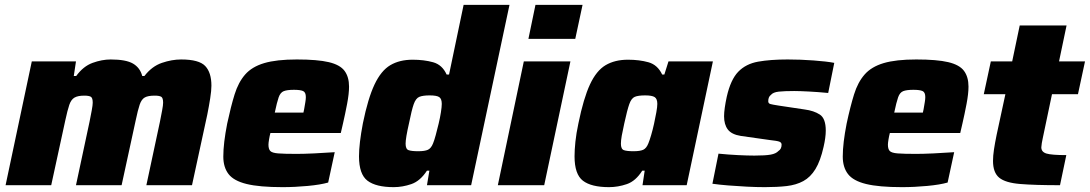

<svg xmlns="http://www.w3.org/2000/svg" viewBox="-20 -763 4490 791"><path d="M3 0 111 -510H293L284 -450H294Q323 -490 361.5 -504Q400 -518 436 -518Q499 -518 528 -501Q557 -484 566 -450H575Q606 -490 647 -504Q688 -518 726 -518Q800 -518 825.5 -491Q851 -464 851 -410Q851 -390 846 -358Q841 -326 834 -291L771 0H583L639 -262Q644 -287 648 -308.5Q652 -330 652 -340Q652 -360 644 -364.5Q636 -369 617 -369Q590 -369 576.5 -361.5Q563 -354 555.5 -332Q548 -310 539 -267L481 0H293L349 -262Q354 -287 358 -308.5Q362 -330 362 -340Q362 -360 354 -364.5Q346 -369 327 -369Q301 -369 287 -361Q273 -353 265.5 -331Q258 -309 249 -267L191 0Z M1144 8Q1049 8 996 -5Q943 -18 921.5 -46Q900 -74 900 -118Q900 -146 904 -179.5Q908 -213 916 -254Q931 -324 946.5 -374Q962 -424 990 -456Q1018 -488 1068.5 -503Q1119 -518 1203 -518Q1288 -518 1334.5 -507Q1381 -496 1399.5 -471Q1418 -446 1418 -406Q1418 -377 1410 -335Q1402 -293 1393 -254L1384 -215H1094Q1091 -204 1088.5 -189Q1086 -174 1086 -167Q1086 -149 1093.5 -141Q1101 -133 1126 -131Q1151 -129 1202 -129Q1230 -129 1273.5 -131Q1317 -133 1359 -136L1332 -11Q1301 -2 1248 3Q1195 8 1144 8ZM1112 -299H1230L1233 -313Q1236 -331 1238 -342.5Q1240 -354 1240 -363Q1240 -383 1228.5 -388Q1217 -393 1191 -393Q1163 -393 1149 -387.5Q1135 -382 1128 -362Q1121 -342 1112 -299Z M1602 8Q1529 8 1494 -18.5Q1459 -45 1459 -119Q1459 -145 1463 -179Q1467 -213 1475 -255Q1496 -358 1523 -415Q1550 -472 1588 -494.5Q1626 -517 1680 -517Q1727 -517 1764.5 -506.5Q1802 -496 1820 -456H1830L1890 -743H2079L1921 0H1739L1749 -60H1739Q1711 -17 1674.5 -4.5Q1638 8 1602 8ZM1703 -140Q1730 -140 1743 -146Q1756 -152 1764 -172Q1769 -184 1775 -206Q1781 -228 1787 -253Q1793 -278 1796.5 -300.5Q1800 -323 1800 -335Q1800 -356 1789.5 -363Q1779 -370 1750 -370Q1722 -370 1707.5 -364Q1693 -358 1684.5 -334Q1676 -310 1665 -255Q1651 -194 1651 -171Q1651 -149 1663 -144.5Q1675 -140 1703 -140Z M2157 -603 2186 -743H2380L2350 -603ZM2031 0 2138 -510H2330L2222 0Z M2489 8Q2416 8 2381.5 -18.5Q2347 -45 2347 -119Q2347 -145 2350.5 -179Q2354 -213 2363 -255Q2384 -358 2410.5 -415Q2437 -472 2475 -494.5Q2513 -517 2567 -517Q2614 -517 2651.5 -506.5Q2689 -496 2708 -456H2717L2734 -510H2917L2809 0H2627L2636 -60H2626Q2599 -17 2562.5 -4.5Q2526 8 2489 8ZM2590 -140Q2617 -140 2630 -146Q2643 -152 2651 -172Q2656 -184 2662.5 -206Q2669 -228 2674.5 -253Q2680 -278 2684 -300.5Q2688 -323 2688 -335Q2688 -356 2677 -363Q2666 -370 2638 -370Q2609 -370 2595 -364Q2581 -358 2572.5 -334Q2564 -310 2552 -255Q2545 -224 2541.5 -204Q2538 -184 2538 -171Q2538 -149 2550 -144.5Q2562 -140 2590 -140Z M3131 8Q3096 8 3057 6Q3018 4 2980.5 1Q2943 -2 2915 -6L2940 -130Q2980 -126 3020 -124Q3060 -122 3088 -122Q3133 -122 3155 -126Q3177 -130 3187 -141Q3200 -149 3200 -167Q3200 -176 3190.5 -179.5Q3181 -183 3152 -186L3032 -203Q2994 -209 2978.5 -229.5Q2963 -250 2963 -284Q2963 -299 2966 -320Q2969 -341 2974 -364Q2990 -435 3021.5 -467.5Q3053 -500 3103.5 -509Q3154 -518 3225 -518Q3277 -518 3331.5 -514Q3386 -510 3417 -504L3392 -380Q3350 -384 3311.5 -386Q3273 -388 3252 -388Q3212 -388 3188.5 -385.5Q3165 -383 3156 -372Q3145 -364 3145 -346Q3145 -337 3153.5 -334.5Q3162 -332 3188 -328L3295 -312Q3333 -307 3357.5 -291Q3382 -275 3382 -225Q3382 -197 3373 -158Q3360 -100 3339.5 -66.5Q3319 -33 3289.5 -17Q3260 -1 3221 3.5Q3182 8 3131 8Z M3696 8Q3601 8 3548 -5Q3495 -18 3473.5 -46Q3452 -74 3452 -118Q3452 -146 3456 -179.5Q3460 -213 3468 -254Q3483 -324 3498.5 -374Q3514 -424 3542 -456Q3570 -488 3620.5 -503Q3671 -518 3755 -518Q3840 -518 3886.5 -507Q3933 -496 3951.5 -471Q3970 -446 3970 -406Q3970 -377 3962 -335Q3954 -293 3945 -254L3936 -215H3646Q3643 -204 3640.5 -189Q3638 -174 3638 -167Q3638 -149 3645.5 -141Q3653 -133 3678 -131Q3703 -129 3754 -129Q3782 -129 3825.5 -131Q3869 -133 3911 -136L3884 -11Q3853 -2 3800 3Q3747 8 3696 8ZM3664 -299H3782L3785 -313Q3788 -331 3790 -342.5Q3792 -354 3792 -363Q3792 -383 3780.5 -388Q3769 -393 3743 -393Q3715 -393 3701 -387.5Q3687 -382 3680 -362Q3673 -342 3664 -299Z M4347 0Q4243 0 4182.5 -5Q4122 -10 4096.5 -31Q4071 -52 4071 -100Q4071 -121 4075 -147.5Q4079 -174 4086 -208L4122 -375H4033L4062 -510H4150L4181 -658H4374L4343 -510H4450L4421 -375H4314L4276 -194Q4274 -186 4272 -173.5Q4270 -161 4270 -156Q4270 -137 4291 -130.5Q4312 -124 4373 -124Z"/></svg>

Font: Saira ExtraBold
Style: Italic
Weight: 800
Italic angle: -12°
Designer: Hector Gatti with collaboration of the Omnibus-Type team
Foundry: Omnibus-Type
Version: Version 1.100; ttfautohint (v1.8.3)